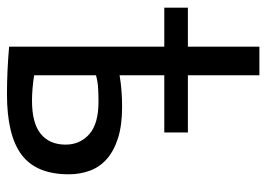

<svg xmlns="http://www.w3.org/2000/svg" viewBox="-124 -616 746 537"><g transform="rotate(90 248.5 -347.0)"><path d="M1 0ZM1 -500H110V-700H190V-500H350V-434H190V-309Q214 -313 236 -314.5Q258 -316 278 -316Q330 -316 366 -304.5Q402 -293 424.5 -273Q447 -253 457 -225.5Q467 -198 467 -167Q467 -76 412.5 -35Q358 6 243 6Q179 6 110 0V-434H1ZM190 -70Q229 -64 261 -64Q324 -64 354 -88.5Q384 -113 384 -158Q384 -198 355 -224Q326 -250 264 -250Q247 -250 227.5 -249Q208 -248 190 -243Z"/></g></svg>

Font: PT Sans
Style: Regular
Weight: 400
Version: Version 2.003W OFL; ttfautohint (v1.6)